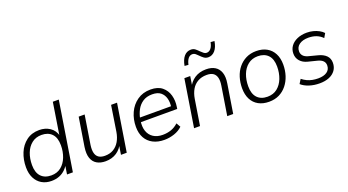

<svg xmlns="http://www.w3.org/2000/svg" viewBox="-53 -1283 3348 1849"><g transform="rotate(-20 1620.5 -358.5)"><path d="M236 8Q180 8 137.5 -17Q95 -42 71.5 -88.5Q48 -135 48 -199Q48 -278 75.5 -345Q103 -412 157.5 -453Q212 -494 290 -494Q350 -494 397 -463.5Q444 -433 461 -369H454L507 -705H568L456 0H396L413 -108H424Q406 -73 379 -46.5Q352 -20 316 -6Q280 8 236 8ZM252 -43Q312 -43 353 -76Q394 -109 415.5 -164Q437 -219 437 -285Q437 -363 399 -402.5Q361 -442 294 -442Q235 -442 193.5 -409Q152 -376 131 -321.5Q110 -267 110 -200Q110 -123 147.5 -83Q185 -43 252 -43Z M790 8Q738 8 701.5 -13.5Q665 -35 650 -79Q635 -123 645 -191L692 -485H753L706 -190Q699 -141 707 -108.5Q715 -76 739 -60Q763 -44 802 -44Q853 -44 890 -66Q927 -88 950.5 -128Q974 -168 983 -222L1024 -485H1085L1008 0H949L967 -115H977Q954 -57 905 -24.5Q856 8 790 8Z M1393 8Q1326 8 1277 -17.5Q1228 -43 1202 -90Q1176 -137 1176 -203Q1176 -281 1206 -347Q1236 -413 1293.5 -453.5Q1351 -494 1430 -494Q1505 -494 1548 -458.5Q1591 -423 1606.5 -367.5Q1622 -312 1612 -250L1609 -230H1221L1228 -275H1579L1560 -262Q1568 -313 1557 -354Q1546 -395 1515.5 -420Q1485 -445 1429 -445Q1371 -445 1332 -418.5Q1293 -392 1271.5 -351Q1250 -310 1242 -267L1239 -246Q1229 -185 1244.5 -139.5Q1260 -94 1298.5 -68.5Q1337 -43 1394 -43Q1441 -43 1481 -57Q1521 -71 1554 -102L1579 -59Q1546 -26 1495.5 -9Q1445 8 1393 8Z M1698 0 1775 -485H1835L1817 -370H1806Q1831 -428 1880.5 -461Q1930 -494 1999 -494Q2053 -494 2089.5 -472Q2126 -450 2141.5 -406Q2157 -362 2146 -295L2099 0H2038L2085 -295Q2093 -344 2084.5 -376.5Q2076 -409 2052 -425Q2028 -441 1987 -441Q1934 -441 1895 -419Q1856 -397 1833 -357.5Q1810 -318 1801 -264L1759 0ZM1856 -592 1817 -595Q1828 -656 1856 -689Q1884 -722 1927 -722Q1953 -722 1971 -707.5Q1989 -693 2005 -676Q2019 -663 2032 -652Q2045 -641 2061 -641Q2087 -641 2105 -662.5Q2123 -684 2131 -725L2170 -722Q2160 -661 2131.5 -628Q2103 -595 2062 -595Q2036 -595 2017 -609.5Q1998 -624 1983 -640Q1970 -654 1956.5 -665Q1943 -676 1926 -676Q1900 -676 1882.5 -654.5Q1865 -633 1856 -592Z M2466 8Q2404 8 2358.5 -17Q2313 -42 2288.5 -89.5Q2264 -137 2264 -203Q2264 -262 2280.5 -315Q2297 -368 2329.5 -408Q2362 -448 2408 -471Q2454 -494 2513 -494Q2575 -494 2620.5 -468.5Q2666 -443 2690.5 -395.5Q2715 -348 2715 -283Q2715 -223 2698 -170.5Q2681 -118 2648.5 -77.5Q2616 -37 2570.5 -14.5Q2525 8 2466 8ZM2468 -43Q2528 -43 2569 -76Q2610 -109 2631.5 -164Q2653 -219 2653 -285Q2653 -363 2615 -402.5Q2577 -442 2510 -442Q2451 -442 2409.5 -409Q2368 -376 2347 -321.5Q2326 -267 2326 -200Q2326 -123 2363.5 -83Q2401 -43 2468 -43Z M2984 8Q2927 8 2878 -8Q2829 -24 2798 -52L2825 -96Q2849 -77 2874.5 -65Q2900 -53 2928 -47.5Q2956 -42 2987 -42Q3044 -42 3077 -65Q3110 -88 3110 -131Q3110 -159 3092 -177Q3074 -195 3040 -204L2945 -228Q2897 -240 2869.5 -271.5Q2842 -303 2842 -347Q2842 -390 2865.5 -423Q2889 -456 2932 -475Q2975 -494 3031 -494Q3065 -494 3096.5 -486Q3128 -478 3154.5 -463.5Q3181 -449 3198 -430L3173 -387Q3145 -416 3109 -429.5Q3073 -443 3029 -443Q2971 -443 2936 -418Q2901 -393 2901 -349Q2901 -323 2917.5 -304Q2934 -285 2967 -276L3063 -251Q3113 -238 3141.5 -209.5Q3170 -181 3170 -136Q3170 -91 3146.5 -58.5Q3123 -26 3081.5 -9Q3040 8 2984 8Z"/></g></svg>

Font: Nunito Sans 12pt ExtraLight 12pt Light
Style: Italic
Weight: 300
Italic angle: -9°
Version: Version 3.101;gftools[0.9.27]